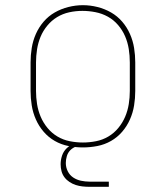

<svg xmlns="http://www.w3.org/2000/svg" viewBox="-20 -561 640 741"><path d="M300 8Q272 8 244 2.5Q216 -3 191.5 -17Q167 -31 148.5 -52.5Q130 -74 118.5 -100Q107 -126 102.5 -154Q98 -182 98 -210V-320Q98 -348 102.5 -376Q107 -404 118.5 -430Q130 -456 148.5 -477.5Q167 -499 191.5 -513Q216 -527 244 -534Q272 -541 300 -541Q328 -541 356 -534Q384 -527 408.5 -513Q433 -499 451.5 -477.5Q470 -456 481.5 -430Q493 -404 497.5 -376Q502 -348 502 -320V-210Q502 -182 497.5 -154Q493 -126 481.5 -100Q470 -74 451.5 -52.5Q433 -31 408.5 -17Q384 -3 356 2.5Q328 8 300 8ZM300 -11Q325 -11 350.5 -16Q376 -21 398 -34Q420 -47 436.5 -67Q453 -87 463 -110.5Q473 -134 477 -159.5Q481 -185 481 -210V-320Q481 -346 477 -371.5Q473 -397 463 -420.5Q453 -444 436 -464Q419 -484 396.5 -496.5Q374 -509 348.5 -514Q323 -519 298 -519Q272 -519 247 -513.5Q222 -508 200.5 -495Q179 -482 162.5 -462Q146 -442 136.5 -419Q127 -396 123 -370.5Q119 -345 119 -320V-210Q119 -185 123 -159.5Q127 -134 137 -110.5Q147 -87 163.5 -67Q180 -47 202 -34Q224 -21 249.5 -16Q275 -11 300 -11ZM325 160Q312 160 298.5 158.5Q285 157 272.5 153Q260 149 248.5 141.5Q237 134 229 123.5Q221 113 217.5 100Q214 87 214 73Q214 56 219.5 39.5Q225 23 237.5 11Q250 -1 266.5 -6Q283 -11 300 -11V0Q287 0 274 4.5Q261 9 251.5 18.5Q242 28 238 41.5Q234 55 234 68Q234 85 241.5 100Q249 115 262.5 124Q276 133 292.5 136.5Q309 140 325 140H400V160Z"/></svg>

Font: Iosevka Curly Slab ThEx
Style: Regular
Weight: 100
Width: 7
Monospace: yes
Designer: Belleve Invis
Foundry: Belleve Invis
Version: Version 11.1.0; ttfautohint (v1.8.3)